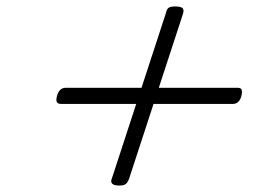

<svg xmlns="http://www.w3.org/2000/svg" viewBox="-20 -735 803 595"><path d="M350 -160Q333 -160 327.5 -166Q322 -172 327 -183L494 -694Q497 -708 503.5 -711.5Q510 -715 523 -715Q540 -715 545.5 -710Q551 -705 547 -692L380 -181Q376 -170 370 -165Q364 -160 350 -160ZM169 -413Q159 -413 156 -419Q153 -425 157 -439Q164 -463 184 -463H716Q727 -463 729 -456.5Q731 -450 728 -437Q721 -413 702 -413Z"/></svg>

Font: Playwrite CO ExtraLight
Style: Regular
Weight: 250
Version: Version 1.002